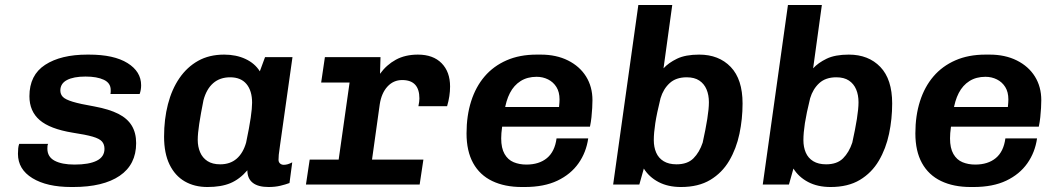

<svg xmlns="http://www.w3.org/2000/svg" viewBox="-20 -740 4240 770"><path d="M266 10Q168 10 110 -25.5Q52 -61 52 -123Q52 -135 53 -145Q54 -155 57 -163H173Q171 -159 170.5 -155Q170 -151 170 -144Q170 -111 199 -95.5Q228 -80 279 -80Q337 -80 368 -95.5Q399 -111 399 -143Q399 -161 389 -172.5Q379 -184 351.5 -192Q324 -200 271 -208Q180 -223 139 -258.5Q98 -294 98 -354Q98 -439 161 -480Q224 -521 330 -521H337Q437 -521 491.5 -487Q546 -453 546 -398Q546 -389 544.5 -380Q543 -371 540 -363H423Q424 -368 424 -371Q424 -374 424 -379Q424 -407 396.5 -420Q369 -433 323 -433Q275 -433 248.5 -419Q222 -405 222 -377Q222 -362 232 -351.5Q242 -341 271.5 -332Q301 -323 359 -313Q418 -302 454.5 -283.5Q491 -265 508.5 -236Q526 -207 526 -166Q526 -80 460 -35Q394 10 273 10Z M812 10Q760 10 721 -12.5Q682 -35 660 -80Q638 -125 638 -192Q638 -262 653.5 -322Q669 -382 699.5 -426.5Q730 -471 774.5 -496Q819 -521 879 -521Q927 -521 964.5 -503.5Q1002 -486 1022 -454L1043 -511H1153L1103 -157Q1099 -131 1098 -119.5Q1097 -108 1097 -99Q1097 -90 1103 -84.5Q1109 -79 1118 -79Q1126 -79 1134.5 -81.5Q1143 -84 1152 -89L1141 -6Q1125 0 1104 5Q1083 10 1057 10Q1015 10 993.5 -7Q972 -24 972 -57Q941 -21 904 -5.5Q867 10 812 10ZM863 -81Q903 -81 929 -103.5Q955 -126 967 -168Q980 -230 985.5 -268Q991 -306 991 -328Q991 -376 968.5 -403Q946 -430 903 -430Q862 -430 835 -406.5Q808 -383 796 -338Q785 -283 779 -243.5Q773 -204 773 -179Q773 -152 782.5 -129.5Q792 -107 812 -94Q832 -81 863 -81Z M1324 0 1382 -409H1268L1283 -511H1506L1504 -444Q1530 -480 1567.5 -500.5Q1605 -521 1656 -521Q1717 -521 1751 -486.5Q1785 -452 1785 -393Q1785 -374 1782 -354Q1779 -334 1773 -314H1658Q1660 -324 1661 -331.5Q1662 -339 1662 -345Q1662 -419 1593 -419Q1558 -419 1534 -393Q1510 -367 1503 -322L1458 0ZM1207 0 1222 -100H1678L1663 0Z M2073 10Q2004 10 1954 -14Q1904 -38 1877.5 -86Q1851 -134 1851 -205Q1851 -276 1869.5 -334Q1888 -392 1923.5 -433.5Q1959 -475 2011.5 -498Q2064 -521 2132 -521H2149Q2211 -521 2258 -497.5Q2305 -474 2330.5 -433Q2356 -392 2356 -338Q2356 -325 2355 -307Q2354 -289 2352 -270Q2350 -251 2346 -232H1934L2002 -277Q1997 -254 1993.5 -229.5Q1990 -205 1990 -185Q1990 -146 2003.5 -122.5Q2017 -99 2040 -89.5Q2063 -80 2091 -80Q2142 -80 2173.5 -106Q2205 -132 2212 -185H2339Q2331 -129 2300 -85Q2269 -41 2215.5 -15.5Q2162 10 2084 10ZM2003 -293 1945 -311H2222Q2223 -322 2223.5 -328.5Q2224 -335 2224 -341Q2224 -371 2211.5 -391Q2199 -411 2178 -421.5Q2157 -432 2132 -432Q2095 -432 2068 -415Q2041 -398 2025 -367Q2009 -336 2003 -293Z M2711 10Q2659 10 2621 -10Q2583 -30 2562 -64L2544 0H2439L2540 -720H2676L2641 -466Q2661 -488 2695 -504.5Q2729 -521 2784 -521Q2863 -521 2910.5 -471.5Q2958 -422 2958 -325Q2958 -263 2945.5 -203.5Q2933 -144 2904.5 -95.5Q2876 -47 2828.5 -18.5Q2781 10 2711 10ZM2693 -81Q2737 -81 2761 -105Q2785 -129 2798 -168Q2810 -222 2816.5 -263Q2823 -304 2823 -330Q2823 -359 2813.5 -381.5Q2804 -404 2784.5 -417Q2765 -430 2734 -430Q2691 -430 2665.5 -406.5Q2640 -383 2629 -346Q2614 -285 2608 -246Q2602 -207 2602 -178Q2602 -150 2611.5 -128Q2621 -106 2641.5 -93.5Q2662 -81 2693 -81Z M3311 10Q3259 10 3221 -10Q3183 -30 3162 -64L3144 0H3039L3140 -720H3276L3241 -466Q3261 -488 3295 -504.5Q3329 -521 3384 -521Q3463 -521 3510.5 -471.5Q3558 -422 3558 -325Q3558 -263 3545.5 -203.5Q3533 -144 3504.5 -95.5Q3476 -47 3428.5 -18.5Q3381 10 3311 10ZM3293 -81Q3337 -81 3361 -105Q3385 -129 3398 -168Q3410 -222 3416.5 -263Q3423 -304 3423 -330Q3423 -359 3413.5 -381.5Q3404 -404 3384.5 -417Q3365 -430 3334 -430Q3291 -430 3265.5 -406.5Q3240 -383 3229 -346Q3214 -285 3208 -246Q3202 -207 3202 -178Q3202 -150 3211.5 -128Q3221 -106 3241.5 -93.5Q3262 -81 3293 -81Z M3873 10Q3804 10 3754 -14Q3704 -38 3677.5 -86Q3651 -134 3651 -205Q3651 -276 3669.5 -334Q3688 -392 3723.5 -433.5Q3759 -475 3811.5 -498Q3864 -521 3932 -521H3949Q4011 -521 4058 -497.5Q4105 -474 4130.5 -433Q4156 -392 4156 -338Q4156 -325 4155 -307Q4154 -289 4152 -270Q4150 -251 4146 -232H3734L3802 -277Q3797 -254 3793.5 -229.5Q3790 -205 3790 -185Q3790 -146 3803.5 -122.5Q3817 -99 3840 -89.5Q3863 -80 3891 -80Q3942 -80 3973.5 -106Q4005 -132 4012 -185H4139Q4131 -129 4100 -85Q4069 -41 4015.5 -15.5Q3962 10 3884 10ZM3803 -293 3745 -311H4022Q4023 -322 4023.5 -328.5Q4024 -335 4024 -341Q4024 -371 4011.5 -391Q3999 -411 3978 -421.5Q3957 -432 3932 -432Q3895 -432 3868 -415Q3841 -398 3825 -367Q3809 -336 3803 -293Z"/></svg>

Font: Chivo Mono SemiBold
Style: Italic
Weight: 600
Italic angle: -8.05°
Monospace: yes
Version: Version 1.008